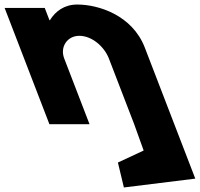

<svg xmlns="http://www.w3.org/2000/svg" viewBox="-144 -548 881 847"><path d="M74 0H251L139.3 -290C119.6 -341 152.8 -390 205.8 -390C262.8 -390 316.6 -341 336.3 -290L448 0L489.7 116L376.1 169L402.5 279L717.5 240L625 0L494.8 -338C439.7 -481 290.6 -528 196.6 -528C140.6 -528 100.8 -499 76.2 -459H74.2L53.4 -513H-123.6Z"/></svg>

Font: Hussar
Style: BdOpOblFour
Weight: 700
Foundry: Cannot Into Space Fonts
Version: Version 2.00